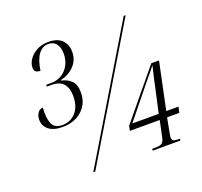

<svg xmlns="http://www.w3.org/2000/svg" viewBox="-125 -863 1055 1004"><g transform="rotate(-20 403.0 -360.5)"><path d="M160 -277Q110 -277 83.5 -298.5Q57 -320 57 -354Q57 -376 68 -392Q79 -408 97 -408Q92 -353 105.5 -320Q119 -287 163 -287Q207 -287 237 -319.5Q267 -352 267 -411Q267 -455 246 -479.5Q225 -504 178 -504H153L155 -514H181Q232 -514 264 -549Q296 -584 296 -638Q296 -669 281 -690Q266 -711 236 -711Q205 -711 182.5 -682.5Q160 -654 151 -593Q136 -593 126.5 -599Q117 -605 117 -622Q117 -644 131.5 -666.5Q146 -689 174 -705Q202 -721 241 -721Q291 -721 316 -695.5Q341 -670 341 -630Q341 -584 310.5 -552.5Q280 -521 235 -511V-508Q269 -501 290 -479.5Q311 -458 311 -415Q311 -353 268.5 -315Q226 -277 160 -277ZM229 0 658 -714H669L240 0ZM559 0 561 -10H580Q605 -10 615 -17.5Q625 -25 630 -48L649 -138H483L488 -164L709 -432H752L697 -170H765L758 -138H690L675 -60Q674 -53 672.5 -46Q671 -39 671 -32Q671 -19 679 -14.5Q687 -10 706 -10H716L713 0ZM508 -170H655L682 -292Q688 -321 696.5 -358.5Q705 -396 711 -420Q700 -406 685.5 -388Q671 -370 657 -354Z"/></g></svg>

Font: Noto Serif Display ExtraCondensed Light
Style: Italic
Weight: 300
Width: 2
Italic angle: -12°
Designer: Monotype Design Team
Foundry: Monotype Imaging Inc.
Version: Version 2.009